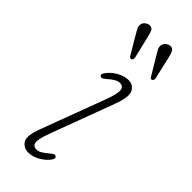

<svg xmlns="http://www.w3.org/2000/svg" viewBox="-224 -694 732 732"><g transform="rotate(45 142.0 -328.5)"><path d="M127 -23Q144 -23 172.5 -48.5Q178.5 -53 184 -56.8Q189.5 -60.5 194.5 -58Q204 -52.5 196 -40Q184 -21.5 160 -7.2Q136 7 112 7Q86 7 73.2 -13.8Q60.5 -34.5 82.5 -91L177.5 -345Q195 -392 192.8 -410Q190.5 -428 171.5 -428Q152.5 -428 125.5 -402.5Q119.5 -398 114.2 -394.2Q109 -390.5 104 -393Q93.5 -398 103 -411Q117 -432 141.2 -445.5Q165.5 -459 187 -459Q212.5 -459 224.2 -437.5Q236 -416 214.5 -358.5L119 -102Q101.5 -55.5 104.8 -39.2Q108 -23 127 -23ZM235 -625.5 255 -538Q257 -527 251 -523.5Q244 -519 239.5 -527L193.5 -604Q188 -612.5 183.8 -621Q179.5 -629.5 180.5 -638.5Q182 -649 189.2 -655.5Q196.5 -662 205.5 -663.5Q220 -665 225.5 -654.5Q231 -644 235 -625.5ZM123 -625.5 144 -538Q145.5 -527 140 -523.5Q133 -519.5 127.5 -527L82 -604Q77 -612.5 72.5 -621Q68 -629.5 69 -638.5Q70 -649 77.5 -655.5Q85 -662 94 -663.5Q108.5 -665 113.8 -654.5Q119 -644 123 -625.5Z"/></g></svg>

Font: Fraunces 9pt S050 Thin
Style: Italic
Weight: 100
Italic angle: -16°
Version: Version 1.000; ttfautohint (v1.8.3)